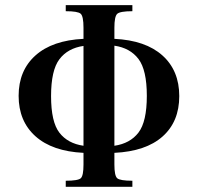

<svg xmlns="http://www.w3.org/2000/svg" viewBox="-20 -720 767 740"><path d="M301.8 -570.3V-613.3Q301.8 -657.2 291 -667Q280.3 -676.8 233.4 -676.8V-700.2H490.2V-676.8Q442.4 -676.8 431.6 -666.5Q420.9 -656.2 420.9 -613.3V-570.3Q541 -564.5 606 -506.3Q670.9 -448.2 670.9 -349.6Q670.9 -251 606.4 -193.8Q542 -136.7 420.9 -130.9V-85.9Q420.9 -43 431.6 -33.2Q442.4 -23.4 490.2 -23.4V0H233.4V-23.4Q281.2 -23.4 291.5 -33.2Q301.8 -43 301.8 -85.9V-130.9Q181.6 -136.7 116.7 -194.8Q51.8 -252.9 51.8 -350.6Q51.8 -448.2 116.7 -506.3Q181.6 -564.5 301.8 -570.3ZM301.8 -158.2V-543Q241.2 -534.2 209 -491.7Q176.8 -449.2 176.8 -349.6Q176.8 -250 209 -208.5Q241.2 -167 301.8 -158.2ZM420.9 -158.2Q481.4 -167 513.7 -209Q545.9 -251 545.9 -350.6Q545.9 -450.2 513.7 -492.7Q481.4 -535.2 420.9 -543.9Z"/></svg>

Font: TriodPostnaja
Style: Medium
Weight: 500
Version: 20110805